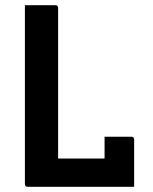

<svg xmlns="http://www.w3.org/2000/svg" viewBox="-20 -720 590 740"><path d="M87 0Q76 0 76 -11V-700H193Q204 -700 204 -689V-109H383V-193H486Q497 -193 497 -182V0Z"/></svg>

Font: Recursive Sn Lnr St SmB
Style: Regular
Weight: 600
Version: Version 1.079;hotconv 1.0.112;makeotfexe 2.5.65598; ttfautoh